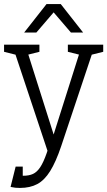

<svg xmlns="http://www.w3.org/2000/svg" viewBox="-35 -720 528 945"><path d="M199 23 25 -500H89L229 -58L369 -500H433L266 0ZM63 205Q50 205 40.5 204Q31 203 17 200L34 142Q45 143 58 144Q71 145 80 145Q108 145 127.5 136Q147 127 163 103Q179 79 195 33L206 0H266Q240 77 212 122Q184 167 148.5 186Q113 205 63 205ZM-15 -500H65V-445L-15 -465ZM79 -445V-500H159V-465ZM299 -500H379V-445L299 -465ZM393 -445V-500H473V-465ZM77 100V200H17L42 100ZM194 -700H264L374 -560H314ZM264 -700 144 -560H84L194 -700Z"/></svg>

Font: Epunda Slab Light
Style: Regular
Weight: 300
Designer: Simon Atzbach
Foundry: typofactur
Version: Version 1.102